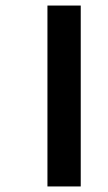

<svg xmlns="http://www.w3.org/2000/svg" viewBox="-20 -623 388 692"><path d="M151 49V-603H271V49Z"/></svg>

Font: Noto Sans Tamil SemiCondensed SemiBold
Style: Regular
Weight: 600
Width: 4
Designer: Jelle Bosma - Monotype Design Team
Foundry: Monotype Imaging Inc.
Version: Version 2.004; ttfautohint (v1.8.4.7-5d5b)